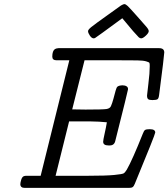

<svg xmlns="http://www.w3.org/2000/svg" viewBox="-20 -916 821 936"><path d="M79.1 -18.1Q79.1 -24.9 83 -38.3Q86.9 -51.8 94.2 -56.2Q100.1 -59.1 107.9 -59.1H178.2L317.9 -622.1H255.9Q234.9 -622.1 234.9 -640.1Q234.9 -668 248 -676.8Q254.9 -680.7 265.1 -681.2H755.9Q780.8 -681.2 780.8 -660.2Q780.8 -647 755.9 -455.1Q753.9 -436 747.6 -432.1Q741.2 -428.2 723.1 -428.2H722.2Q708 -428.2 702.4 -432.6Q696.8 -437 696.8 -450.2Q696.8 -456.1 703.4 -508.1Q710 -560.1 710 -594.2Q710 -605.5 708.5 -609.1Q707 -612.8 692.6 -616.9Q678.2 -621.1 650.1 -621.6Q622.1 -622.1 564 -622.1H392.1L332 -382.8Q343.3 -382.8 364.7 -382.3Q386.2 -381.8 397 -381.8Q481.9 -381.8 499 -384.5Q516.1 -387.2 521 -398.9Q526.9 -412.1 533 -434.6Q539.1 -457 543.5 -473.6Q547.9 -490.2 553.2 -494.1Q562 -500 578.1 -500Q589.4 -500 597.2 -495.1Q605 -490.2 604 -480Q604 -475.1 542 -229Q537.1 -207 515.1 -207H508.8Q482.9 -207 482.9 -225.1Q482.9 -232.9 490 -264.4Q497.1 -295.9 501 -319.8Q464.8 -323.7 418.9 -324.2H316.9L251 -59.1H410.2Q497.1 -59.1 536.6 -63Q576.2 -66.9 583 -71Q589.8 -75.2 598.1 -88.9Q625 -135.7 675.8 -263.2Q681.6 -279.3 687.7 -282.7Q693.8 -286.1 709 -286.1H710.9Q736.8 -286.1 736.8 -270Q736.8 -261.2 637.2 -20Q632.3 -7.8 626.7 -3.9Q621.1 0 607.9 0H101.1Q79.1 0 79.1 -18.1ZM409.2 -764.2Q409.2 -771 424.1 -783.4Q439 -795.9 511.2 -847.2Q547.4 -873 569.8 -889.2Q582 -896 585.9 -896Q592.8 -896 602.8 -886.5Q612.8 -877 650.9 -834Q676.8 -805.2 693.8 -785.2Q705.1 -772 705.1 -764.2Q705.1 -755.4 690.9 -742.2Q676.8 -729 668 -729Q662.1 -729 656 -734.6Q649.9 -740.2 628.9 -764.2L576.2 -827.1Q448.2 -732.9 443.8 -731Q439.9 -729 437 -729Q427.2 -729 418.2 -742.2Q409.2 -755.4 409.2 -764.2Z"/></svg>

Font: CMU Concrete
Style: Italic
Weight: 500
Italic angle: -14.04°
Version: Version 0.7.0